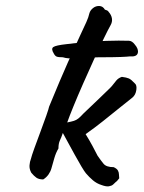

<svg xmlns="http://www.w3.org/2000/svg" viewBox="-20 -646 492 657"><path d="M327 -13Q311 -18 298 -29Q285 -40 274 -53Q269 -59 258.5 -76.5Q248 -94 236 -116Q224 -138 213 -158Q202 -178 195 -191Q190 -176 185 -165.5Q180 -155 180 -138Q171 -123 165.5 -103.5Q160 -84 156 -70Q153 -59 146 -49Q139 -39 128 -32Q113 -32 104.5 -38Q96 -44 87 -55Q80 -68 81 -80.5Q82 -93 86 -103Q88 -112 97.5 -138.5Q107 -165 118.5 -195.5Q130 -226 138.5 -250.5Q147 -275 148 -281Q187 -376 212.5 -433Q238 -490 253 -522Q268 -554 275.5 -570.5Q283 -587 286 -601Q289 -611 298.5 -618.5Q308 -626 320 -625.5Q332 -625 339 -613Q342 -612 346 -610.5Q350 -609 352 -605Q361 -595 363 -583Q365 -571 358 -559Q350 -545 335 -514Q320 -483 301.5 -442.5Q283 -402 264.5 -360Q246 -318 231.5 -282.5Q217 -247 210 -227Q225 -230 233 -232.5Q241 -235 248 -240.5Q255 -246 266 -258Q271 -263 286.5 -277.5Q302 -292 319.5 -309Q337 -326 350 -338.5Q363 -351 364 -353Q371 -362 378 -370.5Q385 -379 397 -383Q413 -381 421 -377.5Q429 -374 441 -361Q449 -355 446.5 -338Q444 -321 433 -312Q415 -298 388.5 -276.5Q362 -255 332.5 -231.5Q303 -208 273 -187Q286 -166 296.5 -146.5Q307 -127 314 -113Q325 -97 334.5 -85.5Q344 -74 369 -74Q380 -69 383.5 -62.5Q387 -56 387 -49.5Q387 -43 388 -36Q385 -32 382 -28.5Q379 -25 376 -23Q372 -19 367 -14.5Q362 -10 352.5 -8.5Q343 -7 327 -13ZM229 -446Q223 -446 214 -446.5Q205 -447 195 -450Q179 -450 173.5 -452.5Q168 -455 164 -463Q154 -479 162.5 -485Q171 -491 208 -495Q244 -500 294.5 -503.5Q345 -507 386 -507Q411 -507 421.5 -506.5Q432 -506 441 -494Q455 -478 451.5 -464.5Q448 -451 424 -453Q417 -452 393 -451Q369 -450 317 -450Q308 -450 282.5 -448Q257 -446 229 -446Z"/></svg>

Font: Caveat Medium
Style: Regular
Weight: 500
Designer: Pablo Impallari
Foundry: Pablo Impallari
Version: Version 2.000